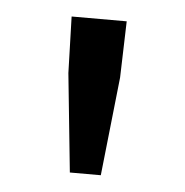

<svg xmlns="http://www.w3.org/2000/svg" viewBox="-33 -744 329 341"><g transform="rotate(5 131.5 -573.0)"><path d="M103 -434.6 85 -610.4 82 -710.9H180.2L177.2 -610.4L158.2 -434.6Z"/></g></svg>

Font: Akatab Medium
Style: Regular
Weight: 500
Designer: SIL Global
Foundry: SIL Global
Version: Version 4.100